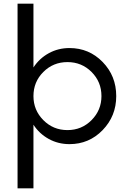

<svg xmlns="http://www.w3.org/2000/svg" viewBox="-20 -770 688 1039"><path d="M356 -510Q462 -510 535.5 -434.5Q609 -359 609 -250Q609 -142 535.5 -66Q462 10 356 10Q295 10 244 -18Q193 -46 161 -95V249H75V-750H161V-405Q193 -454 244 -482Q295 -510 356 -510ZM529 -250Q529 -327 475.5 -380.5Q422 -434 345 -434Q268 -434 214.5 -380.5Q161 -327 161 -250Q161 -174 214.5 -120Q268 -66 345 -66Q422 -66 475.5 -120Q529 -174 529 -250Z"/></svg>

Font: Oakes Grotesk
Style: Regular
Weight: 400
Designer: Samuel Oakes
Foundry: Samuel Oakes
Version: Version 1.000;PS 001.000;hotconv 1.0.88;makeotf.lib2.5.64775